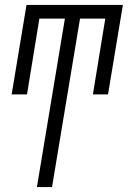

<svg xmlns="http://www.w3.org/2000/svg" viewBox="-20 -550 540 775"><path d="M129 205 242 -475H139L89 -169H27L87 -530H476L416 -169H355L405 -475H303L190 205Z"/></svg>

Font: Iosevka Slab Light
Style: Italic
Weight: 300
Italic angle: -9°
Monospace: yes
Designer: Belleve Invis
Foundry: Belleve Invis
Version: Version 11.1.1; ttfautohint (v1.8.3)